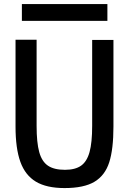

<svg xmlns="http://www.w3.org/2000/svg" viewBox="-20 -923 640 952"><path d="M57 -295.5V-726H161.5V-299Q161.5 -216 174.5 -169Q187.5 -122 217.8 -101.5Q248 -81 302 -81Q353 -81 382 -101.5Q411 -122 424 -169Q437 -216 437 -299V-725H542.5V-295.5Q542.5 -184 521.8 -118.8Q501 -53.5 448.8 -22Q396.5 9.5 300 9.5Q211 9.5 158 -22.2Q105 -54 81 -120.5Q57 -187 57 -295.5ZM88.5 -903H512.5V-819.5H88.5Z"/></svg>

Font: JuliaMono Medium
Style: Regular
Weight: 500
Monospace: yes
Designer: cormullion
Foundry: corm
Version: Version 0.054; ttfautohint (v1.8.4)